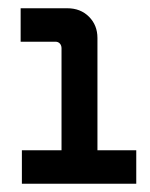

<svg xmlns="http://www.w3.org/2000/svg" viewBox="-20 -720 363 465"><path d="M129 -307V-603Q129 -610 125 -614.5Q121 -619 114 -619H30V-700H143Q175 -700 195.5 -679.5Q216 -659 216 -628V-307ZM33 -275V-356H310V-275Z"/></svg>

Font: SUSE SemiBold
Style: Regular
Weight: 600
Designer: Rene Bieder
Foundry: SUSE
Version: Version 1.000